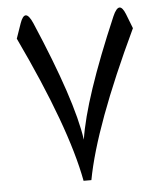

<svg xmlns="http://www.w3.org/2000/svg" viewBox="-50 -707 630 755"><g transform="rotate(-5 265.0 -330.0)"><path d="M264.6 -157.2C249.5 -262.7 196.8 -420.4 106.9 -630.4C97.2 -652.8 87.9 -664.1 79.6 -664.1C71.3 -664.1 64 -654.3 57.1 -634.8L36.6 -575.7C151.4 -334 222.7 -140.6 249.5 3.9H280.3C306.2 -135.7 377.9 -329.6 495.1 -577.1L472.7 -634.8C465.3 -653.3 457.5 -662.6 449.7 -662.6C441.4 -662.6 432.1 -651.9 422.9 -630.4C333.5 -421.9 280.8 -264.2 264.6 -157.2Z"/></g></svg>

Font: Gandom
Style: Regular
Weight: 400
Foundry: DejaVu fonts team - Redesigned by Saber Rastikerdar - Based on Samim Font
Version: Version 0.8